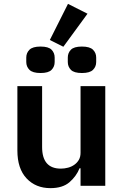

<svg xmlns="http://www.w3.org/2000/svg" viewBox="-20 -962 640 994"><path d="M397 -91H392Q375 -49 339.5 -18.5Q304 12 241 12Q165 12 117.5 -38.5Q70 -89 70 -183V-516H198V-201Q198 -89 295 -89Q314 -89 332.5 -94Q351 -99 365.5 -109.5Q380 -120 388.5 -135Q397 -150 397 -171V-516H525V0H397ZM308 -720 238 -755 332 -942 433 -891ZM190 -584Q149 -584 132.5 -600.5Q116 -617 116 -641V-664Q116 -688 132.5 -704.5Q149 -721 190 -721Q231 -721 247 -704.5Q263 -688 263 -664V-641Q263 -617 247 -600.5Q231 -584 190 -584ZM404 -584Q363 -584 347 -600.5Q331 -617 331 -641V-664Q331 -688 347 -704.5Q363 -721 404 -721Q445 -721 461.5 -704.5Q478 -688 478 -664V-641Q478 -617 461.5 -600.5Q445 -584 404 -584Z"/></svg>

Font: IBM Plex Mono SemiBold
Style: Regular
Weight: 600
Monospace: yes
Designer: Mike Abbink, Paul van der Laan, Pieter van Rosmalen
Foundry: Bold Monday
Version: Version 2.3